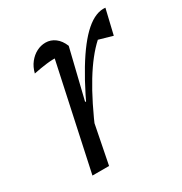

<svg xmlns="http://www.w3.org/2000/svg" viewBox="-124 -586 646 680"><g transform="rotate(-30 199.5 -246.0)"><path d="M62 0 161 -460 172 -426Q144 -427 119.5 -424Q95 -421 66 -415Q72 -439 85.5 -456Q99 -473 116.5 -482Q134 -491 153 -491Q174 -491 191.5 -478Q209 -465 219 -440L170 -239L177 -238L130 0ZM146 -123 134 -152Q185 -270 231.5 -347Q278 -424 319.5 -460Q361 -496 399 -492L375 -391L319 -407Q276 -368 233.5 -298.5Q191 -229 146 -123Z"/></g></svg>

Font: Piazzolla Thin Light
Style: Italic
Weight: 300
Italic angle: -11.3°
Version: Version 2.005